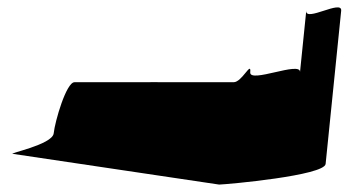

<svg xmlns="http://www.w3.org/2000/svg" viewBox="-20 -503 939 517"><path d="M570.1 -6C592.7 -6.6 853.6 -30.2 856.8 -61.6C859.9 -92.9 895.5 -442.7 898.7 -474.1C901.8 -505.4 801.5 -442.7 804.7 -474.1C807.8 -505.4 784.7 -277.2 787.8 -308.6C791 -339.9 650.7 -277.2 653.8 -308.6C657 -339.9 631.6 -281.6 609.1 -281.6C608.9 -282 180.6 -281.6 180.6 -281.6C158.4 -281.7 127.8 -175.4 124.6 -144.1C121.5 -112.7 -6.5 -88.5 16 -88.5Z"/></svg>

Font: AnarchicType
Style: Slant
Weight: 400
Version: Version Something